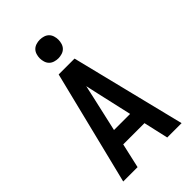

<svg xmlns="http://www.w3.org/2000/svg" viewBox="-282 -1064 1163 1163"><g transform="rotate(-45 300.0 -482.5)"><path d="M50 0 232 -735H368L550 0H427L391 -159H209L173 0ZM231 -260H369L317 -490Q313 -509 308.5 -528.5Q304 -548 300 -567Q296 -548 291.5 -528.5Q287 -509 283 -490ZM300 -805Q284 -805 268 -810Q252 -815 241 -826Q230 -837 225 -853Q220 -869 220 -885Q220 -901 225 -917Q230 -933 241 -944Q252 -955 268 -960Q284 -965 300 -965Q316 -965 332 -960Q348 -955 359 -944Q370 -933 375 -917Q380 -901 380 -885Q380 -869 375 -853Q370 -837 359 -826Q348 -815 332 -810Q316 -805 300 -805Z"/></g></svg>

Font: Iosevka Fixed Extended
Style: Bold
Weight: 700
Width: 7
Monospace: yes
Designer: Belleve Invis
Foundry: Belleve Invis
Version: Version 24.1.1; ttfautohint (v1.8.4)